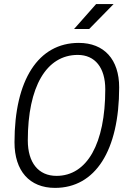

<svg xmlns="http://www.w3.org/2000/svg" viewBox="-20 -914 626 944"><path d="M250.5 9.8C448.7 9.8 565.9 -173.8 565.9 -484.4C565.9 -621.6 492.2 -703.1 367.2 -703.1C168.5 -703.1 51.3 -521.5 51.3 -214.4C51.3 -73.7 125 9.8 250.5 9.8ZM257.8 -49.3C168.9 -49.3 116.7 -114.3 116.7 -223.6C116.7 -487.8 208 -644 362.3 -644C447.3 -644 497.6 -581.1 497.6 -475.1C497.6 -207.5 408.2 -49.3 257.8 -49.3ZM344.2 -771.5H418.5L538.6 -894H452.6Z"/></svg>

Font: Cascadia Mono NF Light
Style: Italic
Weight: 300
Italic angle: -10°
Monospace: yes
Designer: Aaron Bell
Foundry: Saja Typeworks
Version: Version 2404.023